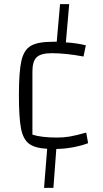

<svg xmlns="http://www.w3.org/2000/svg" viewBox="-20 -774 494 924"><path d="M251 -57 237 130H192L207 -58Q148 -61 119.5 -82.5Q91 -104 81 -156.5Q71 -209 71 -315Q71 -429 83 -481.5Q95 -534 128.5 -553.5Q162 -573 234 -573H253L269 -754H313L297 -570Q348 -567 393 -556L382 -502Q296 -518 229 -518Q177 -518 156.5 -498.5Q136 -479 136 -430V-126Q179 -112 256 -112Q286 -112 316 -117Q346 -122 395 -136L404 -85Q376 -74 335.5 -66Q295 -58 251 -57Z"/></svg>

Font: Changa ExtraLight
Style: Regular
Weight: 275
Designer: Eduardo Rodriguez Tunni
Foundry: Eduardo Rodriguez Tunni
Version: Version 2.002; ttfautohint (v1.5) -l 8 -r 50 -G 200 -x 14 -H